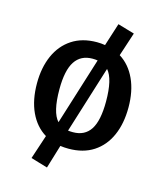

<svg xmlns="http://www.w3.org/2000/svg" viewBox="-119 -764 853 992"><g transform="rotate(15 307.5 -268.5)"><path d="M308.2 -555.9Q330.8 -555.9 351.8 -552.3L390.8 -674.4L480 -648.2L438.5 -521.5Q493.3 -487.2 522.8 -422.8Q552.3 -358.5 552.3 -271.8Q552.3 -185.6 523.8 -121.5Q495.4 -57.4 440.8 -21.8Q386.2 13.8 307.7 13.8Q284.6 13.8 263.6 10.8L225.6 136.4L135.9 109.7L178.5 -19Q123.1 -52.8 93.1 -117.4Q63.1 -182.1 63.1 -270.8Q63.1 -354.9 91.5 -419.2Q120 -483.6 174.9 -519.7Q229.7 -555.9 308.2 -555.9ZM308.2 -467.7Q245.6 -467.7 214.4 -420Q183.1 -372.3 183.1 -270.8Q183.1 -147.7 222.6 -105.1L335.4 -465.6Q323.1 -467.7 308.2 -467.7ZM432.3 -271.8Q432.3 -392.3 393.8 -435.9L281.5 -75.9Q293.3 -74.4 307.7 -74.4Q370.8 -74.4 401.5 -121.8Q432.3 -169.2 432.3 -271.8Z"/></g></svg>

Font: Fira Code Medium
Style: Regular
Weight: 500
Designer: Carrois Corporate, Edenspiekermann AG, Nikita Prokopov
Foundry: Carrois Corporate, Edenspiekermann AG, Nikita Prokopov
Version: Version 6.002